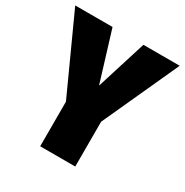

<svg xmlns="http://www.w3.org/2000/svg" viewBox="-178 -827 924 958"><g transform="rotate(30 284.0 -348.0)"><path d="M585 -696 385 -258V0H183V-257L-17 -696H198L286 -409L376 -696Z"/></g></svg>

Font: Fira Sans Condensed Black
Style: Regular
Weight: 900
Width: 3
Designer: Carrois Corporate & Edenspiekermann AG
Foundry: Carrois Corporate GbR & Edenspiekermann AG
Version: Version 4.203